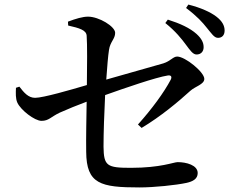

<svg xmlns="http://www.w3.org/2000/svg" viewBox="-20 -825 1040 842"><path d="M796 -628C814 -604 826 -586 842 -586C861 -586 873 -599 873 -618C873 -637 865 -655 842 -676C813 -702 770 -722 716 -739L705 -724C750 -688 777 -654 796 -628ZM887 -703C908 -678 919 -659 936 -659C954 -659 965 -671 965 -691C965 -712 955 -732 929 -752C903 -772 861 -791 806 -805L796 -790C845 -753 868 -727 887 -703ZM65 -445 50 -440C49 -416 48 -393 56 -375C71 -342 132 -295 162 -295C194 -295 202 -312 242 -331C275 -346 320 -364 360 -379C359 -311 357 -219 358 -159C359 -18 421 -3 592 -3C655 -3 752 -13 798 -23C825 -29 847 -40 847 -66C847 -101 797 -114 759 -114C742 -114 685 -89 554 -89C449 -89 435 -97 434 -182C434 -242 437 -328 441 -408C528 -439 664 -486 716 -494C730 -496 735 -489 729 -476C699 -419 646 -347 585 -279L601 -264C686 -315 761 -378 815 -427C836 -446 876 -455 876 -479C876 -509 792 -577 757 -577C739 -577 728 -557 696 -547L446 -476C450 -533 454 -581 458 -606C463 -642 485 -654 485 -681C485 -709 414 -752 366 -752C343 -752 312 -743 278 -730L279 -713C328 -702 358 -693 360 -669C363 -631 362 -533 361 -452C290 -431 169 -396 134 -396C104 -396 85 -419 65 -445Z"/></svg>

Font: Noto Serif SC SemiBold
Style: Regular
Weight: 600
Designer: Ryoko NISHIZUKA 西塚涼子 (kana & ideographs); Frank Grießhammer (Latin, Greek & Cyrillic); Wenlong ZHANG 张文龙 (bopomofo); San
Foundry: Adobe
Version: Version 2.001;hotconv 1.1.0;makeotfexe 2.6.0